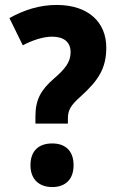

<svg xmlns="http://www.w3.org/2000/svg" viewBox="-20 -744 478 775"><path d="M123 -245H254V-264C254 -298 263 -317 306 -355C378 -420 409 -469 409 -552C409 -653 338 -724 209 -724C139 -724 78 -704 18 -671L72 -561C109 -581 154 -596 190 -596C237 -596 265 -575 265 -533C265 -493 242 -465 198 -427C145 -381 123 -342 123 -274ZM103 -77C103 -19 139 11 191 11C243 11 277 -19 277 -77C277 -136 243 -165 191 -165C137 -165 103 -136 103 -77Z"/></svg>

Font: Noto Sans Sinhala UI Condensed ExtraBold
Style: Regular
Weight: 800
Width: 3
Designer: Jelle Bosma - Monotype Design Team
Foundry: Monotype Imaging Inc.
Version: Version 2.006